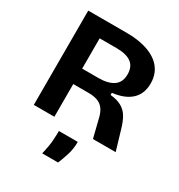

<svg xmlns="http://www.w3.org/2000/svg" viewBox="-204 -798 1087 1164"><g transform="rotate(30 339.5 -215.5)"><path d="M73 0V-660H341Q395 -660 439 -651.5Q483 -643 517 -627Q551 -611 574.5 -587.5Q598 -564 610 -533.5Q622 -503 622 -466Q622 -431 611 -402.5Q600 -374 578 -353Q556 -332 523 -318.5Q490 -305 446 -300V-285Q497 -280 527.5 -261.5Q558 -243 575.5 -212Q593 -181 606 -135L646 0H487L456 -125Q447 -165 430 -187.5Q413 -210 387 -219.5Q361 -229 324 -229H217V0ZM217 -337H331Q399 -337 436 -363Q473 -389 473 -444Q473 -498 438.5 -523.5Q404 -549 335 -549H217ZM264 229Q279 167 281.5 126Q284 85 284 61H416Q416 112 402 155Q388 198 375 229Z"/></g></svg>

Font: Bricolage Grotesque
Style: Bold
Weight: 700
Designer: Mathieu Triay
Foundry: Atelier Triay
Version: Version 1.001;gftools[0.9.33.dev8+g029e19f]